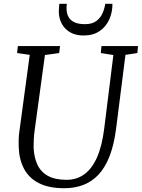

<svg xmlns="http://www.w3.org/2000/svg" viewBox="-20 -987 751 1017"><path d="M644.5 -696.5 595 -306Q584 -220.5 560.5 -160Q537 -99.5 502 -62.2Q467 -25 421.5 -7.5Q376 10 320.5 10Q239 10 186.2 -16.8Q133.5 -43.5 107.2 -93.2Q81 -143 79 -210.5Q78.5 -229 79 -249Q79.5 -269 82.5 -290L137.5 -696.5L70.5 -706L74.5 -743H298L293.5 -706L218 -695.5L163.5 -296.5Q160 -271 159 -249Q158 -227 158 -206Q160 -154 178 -115.2Q196 -76.5 233.8 -55.5Q271.5 -34.5 333 -34.5Q386 -34.5 426.5 -63.8Q467 -93 493.8 -153.2Q520.5 -213.5 532 -306L580.5 -695.5L514 -706L517.5 -743H711L707.5 -706ZM423 -799Q387 -799 361.2 -811Q335.5 -823 319 -843.8Q302.5 -864.5 296 -890.5Q289.5 -916.5 292.5 -943.5Q293 -950 293.2 -955.8Q293.5 -961.5 294.5 -967H334Q329.5 -934.5 337.2 -910.2Q345 -886 367.5 -872.5Q390 -859 429.5 -859Q468.5 -859 490.5 -875.8Q512.5 -892.5 523.2 -917.2Q534 -942 537.5 -967H575.5Q576 -923 559 -884.5Q542 -846 507.8 -822.5Q473.5 -799 423 -799Z"/></svg>

Font: Merriweather 36pt Light
Style: Italic
Weight: 300
Italic angle: -7.8°
Version: Version 2.101